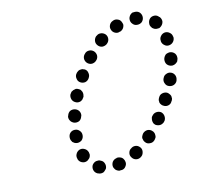

<svg xmlns="http://www.w3.org/2000/svg" viewBox="-69 -633 767 732"><g transform="rotate(-10 314.0 -267.0)"><path d="M364 -5Q363 -10 360 -14Q358 -18 353 -21Q349 -23 344 -24Q339 -25 334 -24L333 -23Q323 -21 317 -12Q312 -3 314 7Q315 11 318 15Q321 20 325 22Q330 25 335 26Q339 26 344 25H346Q356 23 361 14Q367 5 364 -5ZM274 22Q278 20 281 16Q285 12 287 8Q290 -2 286 -11Q282 -21 272 -24L270 -25Q266 -27 261 -26Q256 -26 251 -24Q247 -22 243 -18Q240 -15 238 -10Q235 0 239 9Q243 18 253 22H254Q259 24 264 24Q269 24 274 22ZM432 -45Q429 -49 425 -52Q421 -55 416 -56Q411 -57 406 -56Q401 -55 397 -52L396 -51Q387 -46 385 -35Q383 -25 389 -17Q395 -8 405 -6Q415 -4 424 -10L425 -11Q433 -16 435 -27Q437 -37 432 -45ZM219 -31Q224 -33 227 -37Q231 -40 233 -45Q235 -50 235 -55Q234 -60 233 -64L232 -66Q228 -75 218 -79Q209 -83 199 -79Q195 -77 191 -73Q188 -70 186 -65Q184 -61 184 -56Q184 -51 186 -46V-45Q190 -35 200 -31Q210 -27 219 -31ZM494 -84Q494 -89 492 -93Q490 -98 486 -101Q479 -108 468 -108Q458 -107 451 -100L450 -99Q447 -95 445 -90Q443 -86 443 -81Q444 -76 446 -71Q448 -67 452 -63Q459 -56 470 -57Q480 -57 487 -65L488 -66Q491 -70 493 -74Q495 -79 494 -84ZM178 -113Q182 -110 186 -108Q191 -106 196 -106Q206 -106 214 -113Q221 -121 221 -131V-132Q221 -143 213 -150Q206 -157 196 -157Q185 -157 178 -150Q171 -143 171 -132V-131Q171 -126 173 -121Q175 -117 178 -113ZM531 -166Q522 -171 512 -169Q502 -167 496 -158L495 -157Q492 -153 492 -148Q491 -143 492 -138Q493 -133 495 -129Q498 -125 502 -122Q506 -120 511 -119Q516 -118 521 -119Q526 -120 530 -123Q534 -125 537 -130L538 -131Q543 -140 541 -150Q539 -160 531 -166ZM183 -195Q186 -190 190 -188Q194 -185 199 -184Q209 -182 218 -187Q226 -193 228 -203L229 -205Q231 -215 225 -224Q219 -232 209 -234Q199 -236 190 -231Q182 -225 180 -215L179 -213Q178 -209 179 -204Q180 -199 183 -195ZM580 -220Q578 -225 575 -228Q572 -232 567 -235Q558 -239 548 -236Q538 -233 534 -224L533 -222Q531 -218 530 -213Q530 -208 531 -203Q533 -198 536 -195Q539 -191 544 -189Q553 -184 563 -187Q573 -190 577 -200L578 -201Q580 -205 581 -210Q581 -215 580 -220ZM594 -308Q584 -311 575 -306Q566 -302 563 -292L562 -290Q559 -280 564 -271Q568 -262 578 -259Q588 -256 597 -260Q607 -265 610 -275V-276Q613 -286 609 -295Q604 -305 594 -308ZM217 -260Q221 -258 226 -258Q231 -258 236 -260Q240 -262 244 -266Q247 -270 249 -274L250 -276Q251 -280 251 -285Q251 -290 249 -295Q247 -299 244 -303Q240 -306 235 -308Q231 -310 226 -310Q221 -309 216 -307Q212 -305 208 -302Q205 -298 203 -294L202 -292Q199 -283 203 -273Q207 -264 217 -260ZM247 -332Q256 -327 266 -329Q276 -332 281 -341L282 -343Q287 -352 284 -362Q282 -372 273 -377Q268 -379 263 -380Q258 -380 254 -379Q249 -378 245 -374Q241 -371 239 -367L238 -366Q233 -357 236 -347Q238 -337 247 -332ZM606 -385Q601 -386 596 -384Q591 -383 587 -380Q584 -377 581 -372Q579 -368 578 -363V-362Q577 -351 583 -343Q590 -335 600 -334Q605 -333 610 -335Q614 -336 618 -339Q622 -342 625 -346Q627 -351 628 -356V-357Q629 -368 623 -376Q616 -384 606 -385ZM287 -399Q295 -393 305 -394Q316 -396 322 -404L323 -405Q329 -413 328 -423Q326 -434 318 -440Q310 -446 300 -445Q289 -444 283 -435L282 -434Q276 -426 277 -416Q279 -405 287 -399ZM598 -463Q587 -461 581 -452Q575 -444 577 -434V-432Q579 -422 588 -416Q596 -410 606 -412Q616 -414 622 -422Q628 -430 627 -441L626 -442Q625 -452 616 -458Q608 -464 598 -463ZM336 -460Q343 -452 353 -451Q363 -451 371 -457L372 -458Q380 -465 381 -475Q382 -486 375 -494Q368 -501 358 -502Q347 -503 340 -496L338 -495Q331 -488 330 -478Q329 -468 336 -460ZM552 -526Q545 -518 545 -508Q544 -498 552 -490Q552 -490 552 -489Q556 -486 560 -484Q565 -482 570 -482Q575 -482 580 -483Q584 -485 588 -489Q595 -496 596 -506Q596 -516 589 -524Q588 -525 587 -525Q580 -533 570 -533Q559 -533 552 -526ZM397 -509Q401 -499 411 -495Q421 -491 430 -496H432Q436 -498 440 -502Q443 -505 445 -510Q447 -515 447 -520Q446 -525 444 -529Q440 -539 431 -542Q421 -546 412 -542L410 -541Q401 -537 397 -528Q393 -518 397 -509ZM481 -553Q478 -550 476 -545Q474 -541 474 -536Q474 -525 481 -518Q488 -510 498 -510H500Q510 -510 518 -517Q525 -525 525 -535Q525 -545 518 -553Q511 -560 501 -560H499Q494 -560 489 -559Q485 -557 481 -553Z"/></g></svg>

Font: FRB American Cursive Guidelines Arrows Dotted Black
Style: Bold Italic
Weight: 900
Italic angle: -25°
Version: Version 2.0;Modular Font Editor K font №1